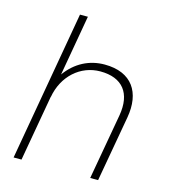

<svg xmlns="http://www.w3.org/2000/svg" viewBox="-108 -806 783 891"><g transform="rotate(15 283.5 -360.0)"><path d="M40 0H78L134 -318V-315C152 -420 231 -490 326 -490C433 -490 483 -426 464 -316L408 0H446L502 -316C524 -440 469 -526 337 -526C264 -526 199 -493 153 -429L204 -720H166Z"/></g></svg>

Font: Fixel Text 20240404 ExtraLight
Style: Italic
Weight: 200
Width: 4
Italic angle: -10°
Designer: AlfaBravo + MacPaw
Foundry: Kyrylo Tkachov, Marchela Mozhyna, Serhii Makarenko, Maria Weinstein, Zakhar Kryvoshyya
Version: Version 1.211;Glyphs 3.2 (3225)